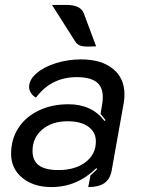

<svg xmlns="http://www.w3.org/2000/svg" viewBox="-20 -750 573 779"><path d="M25 -126Q25 -185 54.5 -230.5Q84 -276 137 -301.5Q190 -327 258 -327Q353 -327 404 -259L408 -263Q405 -267 388 -288L395 -330Q397 -340 397 -357Q397 -398 371 -417.5Q345 -437 291 -437Q188 -437 126 -354Q113 -361 105.5 -373Q98 -385 98 -397Q98 -426 127.5 -452Q157 -478 206 -493.5Q255 -509 309 -509Q391 -509 438 -471Q485 -433 485 -367Q485 -350 482 -332L433 -58Q427 -24 404 -7.5Q381 9 338 9L347 -38Q370 -59 374 -64L371 -68Q293 9 189 9Q116 9 70.5 -28.5Q25 -66 25 -126ZM369 -176Q369 -214 338.5 -236Q308 -258 254 -258Q191 -258 151.5 -224.5Q112 -191 112 -138Q112 -98 138 -79Q164 -60 217 -60Q285 -60 327 -92Q369 -124 369 -176ZM340 -561Q315 -561 304 -565.5Q293 -570 285 -582L191 -730H249Q307 -730 320 -696L370 -562Q358 -561 340 -561Z"/></svg>

Font: K2D
Style: Italic
Weight: 400
Italic angle: -10°
Designer: Katatrad Aksorn Co.,Ltd.
Foundry: Cadson Demak Co.,Ltd.
Version: Version 1.000; ttfautohint (v1.6)